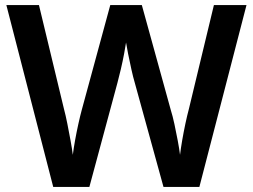

<svg xmlns="http://www.w3.org/2000/svg" viewBox="-20 -734 993 754"><path d="M948 -714 763 0H622L509 -410Q503 -430 496 -461.5Q489 -493 483 -523Q477 -553 475 -567Q473 -553 467.5 -523.5Q462 -494 454.5 -462Q447 -430 441 -408L331 0H189L5 -714H133L231 -307Q238 -281 244.5 -248Q251 -215 257 -182.5Q263 -150 266 -126Q269 -151 275 -184Q281 -217 288 -248.5Q295 -280 301 -302L413 -714H537L651 -301Q658 -279 665 -246.5Q672 -214 678 -182Q684 -150 687 -126Q690 -151 695.5 -183Q701 -215 708 -248Q715 -281 722 -307L820 -714Z"/></svg>

Font: Noto Sans Gujarati SemiBold
Style: Regular
Weight: 600
Designer: Jelle Bosma - Monotype Design Team, Universal Thirst
Foundry: Monotype Imaging Inc.
Version: Version 2.106; ttfautohint (v1.8.4.7-5d5b)